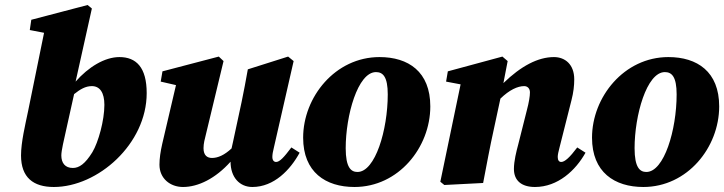

<svg xmlns="http://www.w3.org/2000/svg" viewBox="-20 -731 2893 767"><path d="M225 -110C225 -130 235 -170 246 -220L276 -355C300 -374 321 -387 347 -387C379 -387 397 -361 397 -312C397 -250 373 -163 349 -123C320 -76 296 -60 271 -60C240 -60 225 -80 225 -110ZM195 16C371 16 566 -156 566 -359C566 -462 524 -503 457 -503C398 -503 333 -463 282 -405L347 -697L330 -711L105 -652L99 -611L156 -600L92 -286C81 -233 64 -163 64 -110C64 -22 113 16 195 16Z M988 16C1075 16 1140 -53 1177 -121L1144 -142C1114 -102 1097 -84 1083 -84C1074 -84 1068 -91 1068 -104C1068 -114 1070 -125 1074 -141L1153 -487L1131 -505L970 -454C962 -409 954 -366 945 -323L911 -165C909 -156 907 -147 905 -138C876 -111 850 -100 827 -100C809 -100 793 -109 793 -139C793 -158 798 -176 803 -196L873 -487L854 -505L629 -446L622 -405L683 -391L628 -156C621 -125 617 -98 617 -73C617 -18 660 16 711 16C772 16 841 -18 901 -85C901 -23 937 16 988 16Z M1396 16C1572 16 1699 -142 1699 -306C1699 -445 1611 -503 1496 -503C1319 -503 1191 -343 1191 -181C1191 -43 1281 16 1396 16ZM1408 -44C1382 -44 1361 -62 1361 -139C1361 -269 1409 -443 1482 -443C1510 -443 1529 -424 1529 -354C1529 -212 1479 -44 1408 -44Z M1910 0C1924 -73 1937 -144 1953 -216L1979 -337C2015 -372 2048 -387 2074 -387C2087 -387 2097 -378 2097 -362C2097 -347 2093 -322 2085 -292L2050 -153C2043 -127 2033 -88 2033 -56C2033 -10 2063 16 2117 16C2209 16 2280 -51 2319 -121L2286 -142C2256 -102 2236 -84 2222 -84C2213 -84 2208 -91 2208 -104C2208 -114 2211 -125 2215 -141L2263 -331C2271 -362 2274 -389 2274 -414C2274 -474 2237 -503 2193 -503C2129 -503 2061 -467 1991 -399L2008 -487L1987 -505L1769 -446L1762 -405L1820 -394L1739 -5L1755 8Z M2550 16C2726 16 2853 -142 2853 -306C2853 -445 2765 -503 2650 -503C2473 -503 2345 -343 2345 -181C2345 -43 2435 16 2550 16ZM2562 -44C2536 -44 2515 -62 2515 -139C2515 -269 2563 -443 2636 -443C2664 -443 2683 -424 2683 -354C2683 -212 2633 -44 2562 -44Z"/></svg>

Font: Source Serif Pro Black
Style: Italic
Weight: 900
Italic angle: -12°
Designer: Frank Grießhammer
Foundry: Adobe Systems Incorporated
Version: Version 3.001;hotconv 1.0.111;makeotfexe 2.5.65597